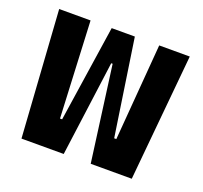

<svg xmlns="http://www.w3.org/2000/svg" viewBox="-97 -628 779 738"><g transform="rotate(20 293.0 -259.0)"><path d="M343.3 0H511.2L560.1 -517.6H435.1L403.3 -123H394.5L335.4 -517.6H240.7L181.6 -123H172.9L154.3 -517.6H25.9L60.1 0H232.9L285.2 -390.1H291Z"/></g></svg>

Font: Cascadia Code
Style: Bold
Weight: 700
Monospace: yes
Designer: Aaron Bell
Foundry: Saja Typeworks
Version: Version 2404.023